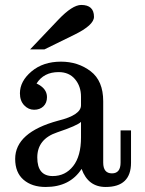

<svg xmlns="http://www.w3.org/2000/svg" viewBox="-20 -744 584 772"><path d="M404.8 7.8Q334 7.8 308.1 -64.9Q261.2 7.8 163.6 7.8Q108.4 7.8 74.7 -21.2Q41 -50.3 41 -105Q41 -211.9 213.9 -258.8Q305.7 -281.2 305.7 -320.8V-355Q305.7 -397 281.7 -425.5Q257.8 -454.1 215.8 -454.1Q155.8 -454.1 127 -408.2Q168.9 -388.7 168.9 -353.5Q168.9 -330.1 154.5 -316.4Q140.1 -302.7 117.2 -302.7Q94.2 -302.7 77.1 -320.8Q60.1 -338.9 60.1 -368.7Q60.1 -417.5 106.7 -456.8Q153.3 -496.1 225.1 -496.1Q293.9 -496.1 344.5 -457.5Q395 -418.9 395 -336.9V-90.3Q395 -46.9 430.2 -46.9Q464.8 -46.9 464.8 -90.3V-219.7H506.8V-89.8Q506.8 7.8 404.8 7.8ZM191.9 -36.1Q242.7 -36.1 274.2 -76.2Q305.7 -116.2 305.7 -191.4V-253.9Q290.5 -238.8 210.2 -211.9Q129.9 -185.1 129.9 -110.8Q129.9 -36.1 191.9 -36.1ZM158.7 -545.4H101.1L214.4 -664.6Q271 -724.1 306.6 -724.1Q357.9 -724.1 357.9 -676.3Q357.9 -643.1 279.3 -604.5Z"/></svg>

Font: Munson
Style: Regular
Weight: 400
Designer: Paul James MIller
Foundry: High-Logic / Made with FontCreator
Version: Version 2.10;May 5, 2019;FontCreator 11.5.0.2430 64-bit